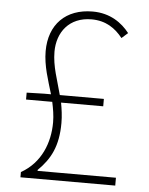

<svg xmlns="http://www.w3.org/2000/svg" viewBox="-52 -760 625 803"><g transform="rotate(5 260.5 -358.5)"><path d="M59 -355V-326H169C175 -298 180 -270 180 -241C180 -155 147 -69 64 -22V0H462V-33H133V-37C185 -88 215 -144 215 -241C215 -271 211 -299 206 -326H383V-357H198C182 -419 160 -474 160 -536C160 -617 209 -684 303 -684C364 -684 404 -655 434 -617L460 -640C429 -680 379 -717 305 -717C192 -717 123 -647 123 -535C123 -473 144 -415 161 -357H132Z"/></g></svg>

Font: Kinto Sans Thin
Style: Regular
Weight: 100
Designer: Authors: Ryoko NISHIZUKA  (kana & ideographs); Paul D. Hunt (Latin, Greek & Cyrillic); Wenlong ZHANG  (bopomofo); Sandol
Foundry: Adobe Systems Incorporated, ookami Inc.
Version: Version 0.001